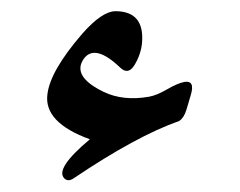

<svg xmlns="http://www.w3.org/2000/svg" viewBox="-20 -318 422 338"><path d="M308.1 -124.5Q303.7 -110.4 295.4 -105Q220.2 -78.6 109.4 -3.9Q99.6 2.4 93.3 -3.9Q76.2 -21 138.2 -72.8Q56.6 -102.5 63.5 -152.3Q68.4 -193.4 125 -258.8Q159.7 -298.3 183.6 -298.3Q234.9 -297.9 230 -242.2Q228 -222.2 217 -203.9Q206.1 -185.5 191.9 -198.7Q147 -241.7 127.4 -214.4Q106 -183.6 162.6 -156.2Q197.3 -139.6 243.2 -147.9Q256.3 -150.4 274.4 -160.9Q292.5 -171.4 304.7 -173.8Q323.7 -176.8 315.9 -150.9Z"/></svg>

Font: Amiri Quran
Style: Regular
Weight: 400
Designer: Khaled Hosny
Version: Version 000.105